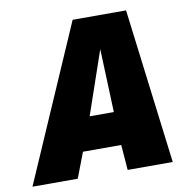

<svg xmlns="http://www.w3.org/2000/svg" viewBox="-119 -782 845 860"><g transform="rotate(-10 303.5 -352.5)"><path d="M-40 0 267 -705H510L598 0H393L384 -115H210L166 0ZM267 -266H377L366 -554Z"/></g></svg>

Font: Georama ExtraCondensed Thin ExtraBold
Style: Italic
Weight: 800
Italic angle: -9°
Version: Version 1.001